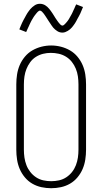

<svg xmlns="http://www.w3.org/2000/svg" viewBox="-20 -985 540 1013"><path d="M250 8Q224 8 198.5 2.5Q173 -3 150.5 -16Q128 -29 111 -49.5Q94 -70 84 -93.5Q74 -117 70 -143Q66 -169 66 -195V-540Q66 -566 70 -592Q74 -618 84 -641.5Q94 -665 111 -685.5Q128 -706 150.5 -719Q173 -732 198.5 -738.5Q224 -745 250 -745Q276 -745 301.5 -738.5Q327 -732 349.5 -719Q372 -706 389 -685.5Q406 -665 416 -641.5Q426 -618 430 -592Q434 -566 434 -540V-195Q434 -169 430 -143Q426 -117 416 -93.5Q406 -70 389 -49.5Q372 -29 349.5 -16Q327 -3 301.5 2.5Q276 8 250 8ZM250 -29Q271 -29 291.5 -33.5Q312 -38 329.5 -49.5Q347 -61 360 -77.5Q373 -94 380.5 -113.5Q388 -133 391 -153.5Q394 -174 394 -195V-540Q394 -561 391 -582Q388 -603 380 -622.5Q372 -642 359 -658.5Q346 -675 328 -686Q310 -697 289.5 -701.5Q269 -706 248 -706Q227 -706 207 -701Q187 -696 169.5 -685Q152 -674 139.5 -657Q127 -640 119.5 -621Q112 -602 109 -581.5Q106 -561 106 -540V-195Q106 -174 109 -153.5Q112 -133 119.5 -113.5Q127 -94 140 -77.5Q153 -61 170.5 -49.5Q188 -38 208.5 -33.5Q229 -29 250 -29ZM309 -813Q302 -813 295 -815Q288 -817 282 -821Q276 -825 270.5 -829.5Q265 -834 260.5 -839.5Q256 -845 252 -851Q248 -857 244 -863Q240 -869 236 -875Q232 -881 228 -887.5Q224 -894 219.5 -900.5Q215 -907 211.5 -912Q208 -917 202 -923Q196 -929 191 -929Q187 -929 184 -926.5Q181 -924 178 -921.5Q175 -919 171.5 -914Q168 -909 166 -907Q164 -905 162.5 -902.5Q161 -900 159 -897.5Q157 -895 155.5 -892Q154 -889 152 -886Q150 -883 148 -879.5Q146 -876 144 -872Q142 -868 140 -864Q138 -860 136 -855.5Q134 -851 132 -846.5Q130 -842 127.5 -837Q125 -832 123 -827Q121 -822 118 -816L82 -830Q86 -840 89.5 -848.5Q93 -857 96.5 -864.5Q100 -872 104 -879.5Q108 -887 111.5 -893Q115 -899 118 -905Q121 -911 124.5 -916Q128 -921 131.5 -926Q135 -931 140 -937Q145 -943 150.5 -947.5Q156 -952 162.5 -956.5Q169 -961 176 -963Q183 -965 191 -965Q198 -965 205 -963Q212 -961 218 -957.5Q224 -954 229.5 -949Q235 -944 239.5 -938.5Q244 -933 248 -927.5Q252 -922 256 -916Q260 -910 264 -903.5Q268 -897 272 -890.5Q276 -884 280.5 -878Q285 -872 288.5 -867Q292 -862 298 -856Q304 -850 309 -850Q313 -850 316 -852.5Q319 -855 322 -857.5Q325 -860 328.5 -864.5Q332 -869 334 -871Q336 -873 337.5 -875.5Q339 -878 341 -880.5Q343 -883 344.5 -886Q346 -889 348 -892.5Q350 -896 352 -899.5Q354 -903 356 -906.5Q358 -910 360 -914Q362 -918 364 -922.5Q366 -927 368 -931.5Q370 -936 372.5 -941Q375 -946 377 -951.5Q379 -957 382 -962L418 -948Q414 -939 410.5 -930Q407 -921 403.5 -913.5Q400 -906 396 -899Q392 -892 388.5 -885.5Q385 -879 382 -873Q379 -867 375.5 -862Q372 -857 368.5 -852Q365 -847 360 -841Q355 -835 349.5 -830.5Q344 -826 337.5 -822Q331 -818 324 -815.5Q317 -813 309 -813Z"/></svg>

Font: Iosevka Slab Extralight
Style: Regular
Weight: 200
Monospace: yes
Designer: Belleve Invis
Foundry: Belleve Invis
Version: Version 11.1.1; ttfautohint (v1.8.3)